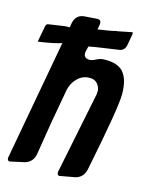

<svg xmlns="http://www.w3.org/2000/svg" viewBox="-150 -815 676 885"><g transform="rotate(15 187.5 -372.5)"><path d="M220 0Q216 0 213 -4Q210 -8 210 -15Q210 -19 211 -21.5Q212 -24 212 -25L286 -389Q291 -409 291 -422Q291 -436 283 -449Q270 -473 240 -473Q206 -473 182 -449Q158 -425 151 -392Q121 -232 96 -71Q89 -31 51 -20L-18 -5Q-28 -5 -29 -19L76 -595L59 -590Q38 -584 2 -578Q-34 -572 -37 -572Q-37 -572 -36 -572Q-35 -572 -35 -574Q-35 -575 -34.5 -577.5Q-34 -580 -33 -586L-22 -644Q-20 -661 -10 -662L64 -673Q69 -674 90 -674L94 -697Q103 -735 138 -740L204 -745Q221 -745 221 -727Q221 -722 216 -698Q276 -706 304 -714V-713L374 -727Q378 -727 378 -720L369 -670Q365 -637 338 -633Q296 -627 255.5 -621Q215 -615 196 -611L192 -594Q189 -584 189 -578Q189 -553 217 -553Q228 -553 245.5 -562Q263 -571 278 -572H291Q347 -572 375 -542H374Q403 -510 403 -438Q403 -373 340 -62Q330 -21 292 -13Z"/></g></svg>

Font: Bangerz
Style: Regular
Weight: 400
Designer: vernon adams
Foundry: Vernon Adams
Version: Version 2.10;February 7, 2025;FontCreator 13.0.0.2683 64-bit